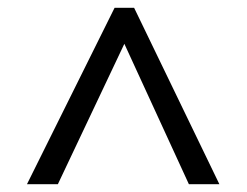

<svg xmlns="http://www.w3.org/2000/svg" viewBox="-20 -739 632 491"><path d="M273 -719H323L541 -268H463L298 -627L128 -268H49Z"/></svg>

Font: hexlhindi05
Style: Book
Weight: 400
Designer: Jelle Bosma - Monotype Design Team
Foundry: Monotype Imaging Inc.
Version: Version 2.003